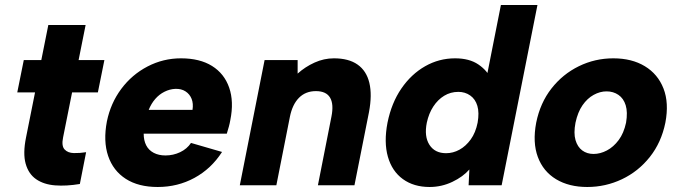

<svg xmlns="http://www.w3.org/2000/svg" viewBox="-20 -740 2710 767"><path d="M145 -500 173 -640H322L294 -500H397L371 -371H268L232 -191Q225 -157 238 -143Q251 -129 275 -128.5Q299 -128 324 -132L299 -5Q245 4 200 0.5Q155 -3 124.5 -24Q94 -45 82.5 -86Q71 -127 84 -191L120 -371H49L75 -500Z M610 7Q533 7 482.5 -25.5Q432 -58 412 -117Q392 -176 407 -255Q422 -328 464.5 -385Q507 -442 569.5 -474.5Q632 -507 703 -507Q778 -507 827 -476.5Q876 -446 895.5 -390Q915 -334 900 -260Q898 -248 894.5 -235Q891 -222 886 -206H554Q554 -179 564 -159.5Q574 -140 594 -129.5Q614 -119 641 -119Q672 -119 699.5 -132Q727 -145 743 -169L867 -133Q824 -66 757 -29.5Q690 7 610 7ZM749 -301Q753 -326 745.5 -345Q738 -364 721 -375Q704 -386 680 -385Q658 -384 637 -373.5Q616 -363 600 -344.5Q584 -326 574 -301Z M1037 -500H1169V-446Q1199 -473 1236.5 -490Q1274 -507 1314 -507Q1373 -507 1408.5 -482Q1444 -457 1455.5 -409Q1467 -361 1454 -292L1396 0H1250L1304 -274Q1314 -324 1298.5 -350Q1283 -376 1242 -376Q1201 -376 1174.5 -349.5Q1148 -323 1138 -273L1084 0H938Z M1942 -423 1922 -422 1981 -720H2127L1984 0H1852L1855 -63Q1830 -34 1787 -13.5Q1744 7 1696 7Q1633 7 1589.5 -24.5Q1546 -56 1529.5 -114Q1513 -172 1528 -250Q1544 -329 1583.5 -386.5Q1623 -444 1678.5 -475.5Q1734 -507 1798 -507Q1855 -507 1891 -482.5Q1927 -458 1942 -423ZM1685 -250Q1674 -195 1695.5 -161.5Q1717 -128 1762 -128Q1790 -128 1815.5 -142Q1841 -156 1860.5 -183Q1880 -210 1888 -250Q1895 -290 1887 -317Q1879 -344 1858.5 -358.5Q1838 -373 1811 -373Q1780 -373 1754.5 -357.5Q1729 -342 1711 -314.5Q1693 -287 1685 -250Z M2326 7Q2253 7 2201.5 -24Q2150 -55 2128.5 -113Q2107 -171 2122 -250Q2138 -329 2183 -386.5Q2228 -444 2292.5 -475.5Q2357 -507 2430 -507Q2504 -507 2556 -475.5Q2608 -444 2630.5 -386.5Q2653 -329 2638 -250Q2622 -171 2576 -113Q2530 -55 2464.5 -24Q2399 7 2326 7ZM2351 -125Q2378 -125 2404.5 -139Q2431 -153 2451.5 -180.5Q2472 -208 2481 -250Q2488 -292 2479.5 -319.5Q2471 -347 2450.5 -361Q2430 -375 2403 -375Q2377 -375 2351.5 -361Q2326 -347 2307 -319.5Q2288 -292 2279 -250Q2271 -208 2279 -180.5Q2287 -153 2306 -139Q2325 -125 2351 -125Z"/></svg>

Font: Albert Sans ExtraBold
Style: Italic
Weight: 800
Italic angle: -11.25°
Designer: Andreas Rasmussen
Foundry: a.Foundry
Version: Version 1.025